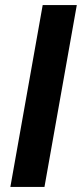

<svg xmlns="http://www.w3.org/2000/svg" viewBox="-20 -740 324 760"><path d="M21 0 149 -720H284L156 0Z"/></svg>

Font: DM Sans 17pt
Style: Bold Italic
Weight: 700
Italic angle: -10°
Version: Version 4.004;gftools[0.9.30]